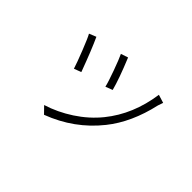

<svg xmlns="http://www.w3.org/2000/svg" viewBox="-104 -855 1208 1208"><g transform="rotate(45 500.0 -250.5)"><path d="M471 -565Q527 -429 547 -352L500 -334Q493 -366 465.5 -442Q438 -518 423 -549ZM774 -536 829 -519Q826 -512 817 -484Q774 -293 673 -167Q548 -10 352 64L309 20Q400 -8 485 -63.5Q570 -119 631 -194Q746 -336 774 -536ZM238 -516Q273 -441 328 -292L280 -274Q268 -313 236 -394Q204 -475 191 -497Z"/></g></svg>

Font: Noto Sans Korean Light
Style: Regular
Weight: 300
Designer: Ryoko NISHIZUKA  (kana & ideographs); Paul D. Hunt (Latin, Greek & Cyrillic); Wenlong ZHANG  (bopomofo); Sandoll Communi
Foundry: Adobe Systems Incorporated
Version: Version 1.000;PS 1;hotconv 1.0.78;makeotf.lib2.5.61930